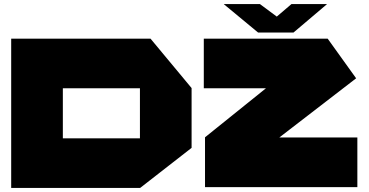

<svg xmlns="http://www.w3.org/2000/svg" viewBox="-20 -920 1812 944"><path d="M289 -486V-730H720L922 -487V-486ZM35 4V-240H668V4ZM35 -240V-730H289V-240ZM668 4V-486H922V-193L669 4ZM982 -486V-730H1591L1565 -486ZM1191 -119 988 -244V-245L1591 -730L1731 -535ZM988 0V-244H1737V0ZM1249 -760 1081 -899V-900H1258L1402 -793ZM1249 -760 1413 -900H1587V-899L1423 -760Z"/></svg>

Font: Foldit Black
Style: Regular
Weight: 900
Version: Version 1.003